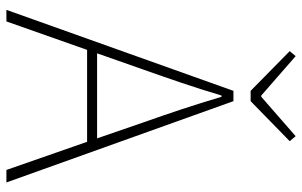

<svg xmlns="http://www.w3.org/2000/svg" viewBox="-196 -770 965 614"><g transform="rotate(90 287.0 -462.5)"><path d="M303 -781 431 -906 415 -925 289 -815H285L159 -925L143 -906L270 -781ZM150 -290 201 -435C232 -523 258 -597 285 -688H289C316 -597 341 -523 372 -435L422 -290ZM523 0H563L303 -726H270L11 0H48L139 -258H433Z"/></g></svg>

Font: Genne Gothic ExtraLight
Style: Regular
Weight: 250
Designer: Ryoko NISHIZUKA (kana & ideographs); Paul D. Hunt (Latin, Greek & Cyrillic); Wenlong ZHANG (bopomofo); Sandoll Communica
Foundry: Adobe Systems Incorporated
Version: Version 1.004;PS 1.004;hotconv 16.6.51;makeotf.lib2.5.65220